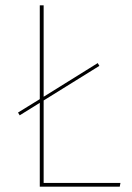

<svg xmlns="http://www.w3.org/2000/svg" viewBox="-20 -701 495 721"><path d="M143.9 -14V-323.7L353.1 -453.6L347 -464.1L143.9 -337.7V-680.9H129.4V-328.7L47.7 -278.4L53.9 -267.9L129.4 -314.8V0H429.7L432.3 -14Z"/></svg>

Font: Fira Sans Hair
Style: Regular
Weight: 100
Designer: bBox Type GmbH & Carrois Corporate GbR & Edenspiekermann AG
Foundry: bBox Type GmbH & Carrois Corporate GbR & Edenspiekermann AG
Version: Version 4.300;PS 004.300;hotconv 1.0.88;makeotf.lib2.5.64775